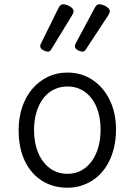

<svg xmlns="http://www.w3.org/2000/svg" viewBox="-20 -858 629 897"><path d="M295 19Q227 19 175.5 -14Q124 -47 95.5 -107Q67 -167 67 -250Q67 -309 84 -358.5Q101 -408 131.5 -443.5Q162 -479 203.5 -499Q245 -519 295 -519Q361 -519 412.5 -484.5Q464 -450 493 -390Q522 -330 522 -253Q522 -205 511.5 -163.5Q501 -122 481 -88Q461 -54 433 -30.5Q405 -7 370 6Q335 19 295 19ZM295 -46Q331 -46 359 -61Q387 -76 407.5 -103.5Q428 -131 439 -169Q450 -207 450 -253Q450 -312 431 -357.5Q412 -403 377 -428.5Q342 -454 295 -454Q261 -454 231.5 -439.5Q202 -425 181.5 -397.5Q161 -370 150 -332.5Q139 -295 139 -250Q139 -190 158.5 -144Q178 -98 213 -72Q248 -46 295 -46ZM204 -617Q194 -617 181 -624Q168 -631 168 -642Q168 -644 168.5 -647.5Q169 -651 172 -656L254 -822Q258 -829 262.5 -833.5Q267 -838 276 -838Q285 -838 296 -833.5Q307 -829 315.5 -821.5Q324 -814 324 -805Q324 -802 322.5 -798Q321 -794 317 -787L221 -630Q217 -623 213.5 -620Q210 -617 204 -617ZM366 -617Q355 -617 342.5 -624Q330 -631 330 -642Q330 -644 330.5 -647.5Q331 -651 334 -656L423 -822Q427 -829 431.5 -833.5Q436 -838 444 -838Q453 -838 464.5 -833.5Q476 -829 484.5 -821.5Q493 -814 493 -805Q493 -802 491.5 -798Q490 -794 486 -787L383 -630Q379 -623 375 -620Q371 -617 366 -617Z"/></svg>

Font: Playwrite GB S Light
Style: Regular
Weight: 300
Designer: Veronika Burian, José Scaglione
Foundry: TypeTogether
Version: Version 1.002